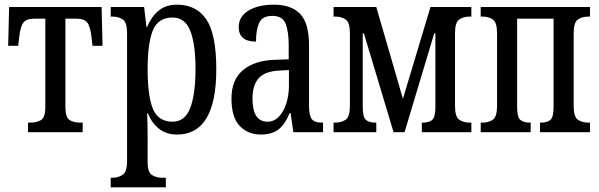

<svg xmlns="http://www.w3.org/2000/svg" viewBox="-20 -566 2566 822"><path d="M100 0V-41H111Q137 -41 155.5 -52Q174 -63 174 -108V-486H125Q93 -486 80 -469Q67 -452 62 -405L58 -370H15L19 -536H415L419 -370H376L372 -405Q367 -452 354 -469Q341 -486 309 -486H260V-108Q260 -63 278 -52Q296 -41 323 -41H334V0Z M454 236V195H461Q486 195 505 182.5Q524 170 524 123V-423Q524 -470 506 -482.5Q488 -495 461 -495H454V-536H597L607 -451H610Q627 -493 658 -519.5Q689 -546 738 -546Q821 -546 863.5 -482.5Q906 -419 906 -270Q906 10 738 10Q692 10 661 -14.5Q630 -39 613 -81H610Q611 -59 611.5 -30.5Q612 -2 612 33V128Q612 172 631 183.5Q650 195 673 195H690V236ZM719 -45Q772 -45 794.5 -104Q817 -163 817 -270Q817 -378 794.5 -434.5Q772 -491 719 -491Q657 -491 634.5 -436Q612 -381 612 -270Q612 -156 634.5 -100.5Q657 -45 719 -45Z M1096 10Q1042 10 1006.5 -26.5Q971 -63 971 -145Q971 -224 1020 -265.5Q1069 -307 1157 -310L1216 -312V-373Q1216 -430 1203 -464Q1190 -498 1146 -498Q1103 -498 1089.5 -468Q1076 -438 1076 -388Q1002 -388 1002 -450Q1002 -495 1043.5 -520.5Q1085 -546 1153 -546Q1227 -546 1265 -506.5Q1303 -467 1303 -372V-113Q1303 -71 1315 -56Q1327 -41 1357 -41H1363V0H1236L1224 -82H1220Q1200 -33 1172 -11.5Q1144 10 1096 10ZM1125 -45Q1153 -45 1173.5 -66Q1194 -87 1205.5 -122.5Q1217 -158 1217 -200V-266L1177 -264Q1114 -261 1087.5 -231Q1061 -201 1061 -145Q1061 -93 1077.5 -69Q1094 -45 1125 -45Z M1408 0V-41H1415Q1442 -41 1460 -53.5Q1478 -66 1478 -113V-423Q1478 -470 1460 -482.5Q1442 -495 1415 -495H1408V-536H1591L1705 -143L1823 -536H1998V-495H1991Q1964 -495 1946 -482.5Q1928 -470 1928 -423V-113Q1928 -66 1946 -53.5Q1964 -41 1991 -41H1998V0H1786V-41H1791Q1815 -41 1829.5 -52Q1844 -63 1844 -108V-423H1839L1712 0H1665L1538 -423H1533V-108Q1533 -63 1547.5 -52Q1562 -41 1586 -41H1591V0Z M2038 0V-41H2045Q2072 -41 2090 -53.5Q2108 -66 2108 -113V-423Q2108 -470 2090 -482.5Q2072 -495 2045 -495H2038V-536H2506V-495H2499Q2472 -495 2454 -482.5Q2436 -470 2436 -423V-113Q2436 -66 2454 -53.5Q2472 -41 2499 -41H2506V0H2292V-41H2297Q2321 -41 2335.5 -52Q2350 -63 2350 -108V-486H2194V-108Q2194 -63 2208.5 -52Q2223 -41 2247 -41H2252V0Z"/></svg>

Font: Noto Serif ExtraCondensed
Style: Regular
Weight: 400
Width: 2
Designer: Monotype Design Team
Foundry: Monotype Imaging Inc.
Version: Version 2.015